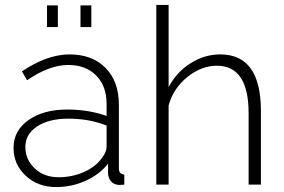

<svg xmlns="http://www.w3.org/2000/svg" viewBox="-20 -750 1153 780"><path d="M171 -640V-728H215V-640ZM307 -640V-728H351V-640ZM35 -150Q35 -219 95.5 -262Q156 -305 253 -305Q340 -305 413 -279V-328Q413 -400 371 -443Q329 -486 257 -486Q180 -486 90 -424L69 -460Q172 -529 262 -529Q355 -529 409 -474Q463 -419 463 -324V-66Q463 -42 485 -41V0Q463 2 460 1Q441 -1 430.5 -14Q420 -27 419 -44V-85Q383 -40 326.5 -15Q270 10 208 10Q134 10 84.5 -36Q35 -82 35 -150ZM393 -107Q413 -132 413 -154V-240Q342 -268 258 -268Q179 -268 131 -236.5Q83 -205 83 -153Q83 -102 121 -66Q159 -30 218 -30Q273 -30 320.5 -51Q368 -72 393 -107Z M1040 0H990V-290Q990 -483 861 -483Q798 -483 741 -437Q684 -391 665 -322V0H615V-730H665V-396Q697 -457 754 -493Q811 -529 875 -529Q1040 -529 1040 -299Z"/></svg>

Font: Raleway-v4020 Light
Style: Regular
Weight: 300
Designer: Matt McInerney, Pablo Impallari, Rodrigo Fuenzalida
Foundry: Matt McInerney, Pablo Impallari, Rodrigo Fuenzalida
Version: Version 4.020;PS 004.020;hotconv 1.0.88;makeotf.lib2.5.64775